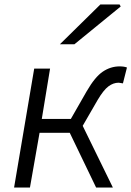

<svg xmlns="http://www.w3.org/2000/svg" viewBox="-20 -839 588 859"><path d="M133 -532H204L167 -307H297L368 -431Q405 -495 440 -518.5Q475 -542 515 -542Q535 -542 548 -537L530 -466Q512 -469 511 -469Q487 -469 465 -452.5Q443 -436 417 -392L350 -276L485 0H410L292 -245H157L114 0H43ZM429 -819H515L520 -810L313 -641H248Z"/></svg>

Font: Nebula Sans Book
Style: Regular
Weight: 400
Italic angle: -9°
Designer: Paul D. Hunt for Adobe (as Source Sans)
Foundry: Nebula Entertainment & Broadcasting LLC
Version: Version 1.010